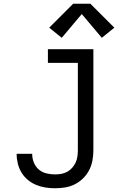

<svg xmlns="http://www.w3.org/2000/svg" viewBox="-20 -998 640 1026"><path d="M274 8Q248 8 222.5 4Q197 0 173 -10Q149 -20 129 -36.5Q109 -53 95.5 -75Q82 -97 75.5 -122.5Q69 -148 69 -173Q69 -174 69 -175Q69 -176 69 -176H152Q152 -176 152 -175.5Q152 -175 152 -175Q152 -151 161 -129Q170 -107 187.5 -92Q205 -77 228 -71.5Q251 -66 274 -66Q291 -66 307.5 -69Q324 -72 339 -80Q354 -88 365.5 -101Q377 -114 384 -129Q391 -144 393.5 -161Q396 -178 396 -195V-662H236V-735H479V-195Q479 -168 474 -140.5Q469 -113 456.5 -89Q444 -65 424.5 -45.5Q405 -26 380.5 -13.5Q356 -1 328.5 3.5Q301 8 274 8ZM310 -796 243 -850 371 -978H463L591 -850L524 -796L417 -923Z"/></svg>

Font: Iosevka Curly Slab Extended
Style: Regular
Weight: 400
Width: 7
Monospace: yes
Designer: Belleve Invis
Foundry: Belleve Invis
Version: Version 11.1.0; ttfautohint (v1.8.3)